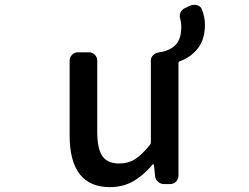

<svg xmlns="http://www.w3.org/2000/svg" viewBox="-20 -768 1040 801"><path d="M732.4 -687.5Q727.5 -701.2 732.4 -714.4Q737.3 -727.5 750 -733.4L774.4 -745.1Q782.2 -748 791 -748Q796.9 -748 802.7 -746.1Q817.4 -742.2 822.3 -728.5Q835 -696.3 835 -665Q835 -603.5 805.2 -565.9Q775.4 -528.3 728.5 -511.7Q724.6 -509.8 724.6 -505.9V-35.2Q724.6 -20.5 714.4 -10.3Q704.1 0 689.5 0H665Q650.4 0 639.2 -9.8Q627.9 -19.5 627 -34.2L622.1 -81.1Q621.1 -83 619.6 -83Q618.2 -83 617.2 -82Q577.1 -35.2 534.7 -11.2Q492.2 12.7 438.5 12.7Q270.5 12.7 270.5 -204.1V-515.6Q270.5 -529.3 280.8 -539.6Q291 -549.8 304.7 -549.8H350.6Q365.2 -549.8 375.5 -539.6Q385.7 -529.3 385.7 -515.6V-217.8Q385.7 -147.5 407.2 -116.7Q428.7 -85.9 477.5 -85.9Q514.6 -85.9 543.5 -104Q572.3 -122.1 606.4 -165Q609.4 -168 609.4 -172.9V-515.6Q609.4 -529.3 619.6 -538.6Q629.9 -547.9 644.5 -549.8Q686.5 -555.7 711.4 -579.6Q736.3 -603.5 736.3 -657.2Q736.3 -671.9 732.4 -687.5Z"/></svg>

Font: Gen Jyuu Gothic L Monospace Medium
Style: Regular
Weight: 500
Designer: [Source Han Sans]
Ryoko NISHIZUKA  (kana & ideographs); Paul D. Hunt (Latin, Greek & Cyrillic); Wenlong ZHANG  (bopomofo
Version: Version 1.002.20150607